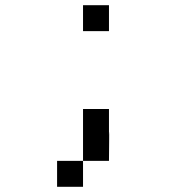

<svg xmlns="http://www.w3.org/2000/svg" viewBox="-20 -520 740 740"><path d="M300 -100V100H400C400 55 402 -45 400 0V-100ZM200 200H300V100H200ZM300 -400H400V-500H300Z"/></svg>

Font: FT88
Style: Regular
Weight: 400
Designer: Ange Degheest & Mandy Elbé
Foundry: Velvetyne Type Foundry
Version: Version 1.000;FEAKit 1.0